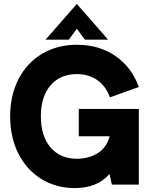

<svg xmlns="http://www.w3.org/2000/svg" viewBox="-20 -944 778 982"><path d="M32 -349Q32 -457 75 -540Q118 -623 195.5 -669Q273 -715 373 -715Q487 -715 570.5 -657.5Q654 -600 690 -499L542 -446Q522 -503 478 -534Q434 -565 373 -565Q288 -565 238.5 -507.5Q189 -450 189 -349Q189 -248 238.5 -190Q288 -132 373 -132Q430 -132 476.5 -158.5Q523 -185 541 -247H383V-387H690V0H552L540 -54Q477 18 363 18Q268 18 192.5 -28Q117 -74 74.5 -157.5Q32 -241 32 -349ZM373 -924 533 -741H414L373 -797L332 -741H213Z"/></svg>

Font: Hanken Grotesk Black
Style: Regular
Weight: 900
Designer: Alfredo Marco Pradil
Foundry: Hanken Design Co.
Version: Version 3.014